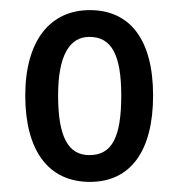

<svg xmlns="http://www.w3.org/2000/svg" viewBox="-20 -742 354 380"><path d="M283 -553C283 -665 236 -722 158 -722C78 -722 30 -660 30 -553C30 -445 75 -382 158 -382C239 -382 283 -444 283 -553ZM95 -553C95 -633 118 -669 157 -669C201 -669 220 -633 220 -553C220 -471 202 -435 157 -435C115 -435 95 -471 95 -553Z"/></svg>

Font: Noto Sans Thai Looped ExtraCondensed
Style: Regular
Weight: 400
Width: 2
Designer: Sasikarn Vongin, Ben Mitchell
Foundry: The Fontpad Ltd
Version: Version 1.001